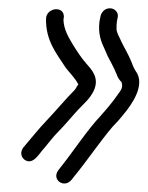

<svg xmlns="http://www.w3.org/2000/svg" viewBox="-20 -452 356 463"><path d="M222 -411 220 -401C216 -370 224 -351 233 -332L240 -316C243 -310 253 -292 256 -285L262 -271C264 -265 268 -259 273 -254C277 -242 273 -236 264 -224C251 -205 237 -189 222 -172C190 -138 156 -86 128 -51L121 -42C103 -19 135 4 153 -19L160 -28C189 -63 222 -112 252 -147C261 -156 270 -166 277 -175C298 -200 332 -248 307 -281C302 -289 299 -297 296 -305C290 -320 279 -338 272 -353C270 -359 260 -374 261 -384C261 -389 261 -395 262 -401L264 -411C266 -423 256 -432 245 -432C233 -432 224 -423 222 -411ZM91 -407C90 -353 117 -322 139 -288C149 -275 162 -263 169 -248C165 -245 164 -239 160 -235C139 -214 114 -184 93 -162C72 -140 55 -118 36 -96C28 -85 31 -73 39 -67C60 -52 75 -83 86 -94C98 -108 108 -122 122 -136C138 -152 153 -171 169 -188C185 -205 196 -213 206 -233C221 -265 200 -285 187 -300C175 -314 166 -328 156 -344C146 -361 134 -380 133 -404L134 -411C135 -439 92 -434 91 -407Z"/></svg>

Font: PolanStronk
Style: Ita
Weight: 500
Version: Version 1.0